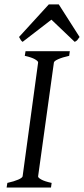

<svg xmlns="http://www.w3.org/2000/svg" viewBox="-20 -846 379 866"><path d="M292 -594.2Q261.2 -587.4 242.7 -579.1Q224.1 -570.8 223.1 -564L151.9 -50.8Q150.9 -44.9 166 -36.4Q181.2 -27.8 212.9 -21L210 0H9.8L13.2 -21Q43.9 -27.8 62.3 -35.9Q80.6 -43.9 82 -50.8L151.9 -564Q152.8 -569.8 137.7 -578.6Q122.6 -587.4 91.8 -594.2L95.2 -615.2H294.9ZM338.9 -679.2Q332 -669.4 328.4 -665Q324.7 -660.6 316.9 -657.2L211.9 -757.3L82 -657.2Q77.6 -660.2 74.2 -664.8Q70.8 -669.4 65.9 -679.2L200.2 -826.2H245.1L338.9 -679.2Z"/></svg>

Font: GentiumAlt
Style: Italic
Weight: 400
Italic angle: -7°
Designer: J. Victor Gaultney
Version: Version 1.02; 2005; OFL release